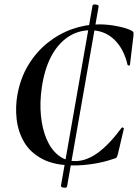

<svg xmlns="http://www.w3.org/2000/svg" viewBox="-20 -748 636 882"><path d="M288 109Q286 116 272.5 114Q259 112 260 105L405 -722Q406 -727 413.5 -727.5Q421 -728 427.5 -725.5Q434 -723 433 -718ZM320 12Q231 12 175 -17.5Q119 -47 91 -95Q63 -143 56.5 -200Q50 -257 60 -313Q74 -390 110.5 -450Q147 -510 199 -551.5Q251 -593 312 -614.5Q373 -636 436 -636Q477 -636 519.5 -627.5Q562 -619 585 -607Q592 -603 593 -599Q594 -595 593 -584L577 -450Q577 -447 572 -447Q567 -447 566 -450Q549 -524 504.5 -566.5Q460 -609 395 -609Q338 -609 291.5 -577.5Q245 -546 214.5 -487.5Q184 -429 172 -346Q162 -278 168 -217Q174 -156 194 -109Q214 -62 247.5 -35Q281 -8 326 -8Q376 -8 428 -45Q480 -82 538 -160Q541 -164 545.5 -161.5Q550 -159 549 -157L522 -42Q519 -30 516 -25.5Q513 -21 504 -19Q454 -2 406.5 5Q359 12 320 12Z"/></svg>

Font: Cormorant Infant Light
Style: Bold Italic
Weight: 700
Italic angle: -10°
Version: Version 4.001